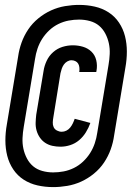

<svg xmlns="http://www.w3.org/2000/svg" viewBox="-20 -732 540 784"><path d="M197 32Q164 32 133 25Q102 18 76.5 1.5Q51 -15 34 -40.5Q17 -66 9.5 -96Q2 -126 2 -158.5Q2 -191 8 -224L54 -501Q58 -530 68 -558Q78 -586 95 -611.5Q112 -637 136.5 -657Q161 -677 188.5 -689.5Q216 -702 245.5 -707Q275 -712 303 -712Q336 -712 367 -705Q398 -698 423.5 -681.5Q449 -665 466 -639.5Q483 -614 490.5 -584Q498 -554 498 -521.5Q498 -489 492 -456L446 -179Q442 -150 432 -122Q422 -94 405 -68.5Q388 -43 363.5 -23Q339 -3 311.5 9.5Q284 22 254.5 27Q225 32 197 32ZM197 -28Q218 -28 239.5 -32Q261 -36 281.5 -46Q302 -56 319 -72Q336 -88 348 -107Q360 -126 367 -147Q374 -168 377 -189L423 -466Q427 -489 428 -511.5Q429 -534 424.5 -555Q420 -576 410 -595Q400 -614 384.5 -627Q369 -640 347.5 -646Q326 -652 303 -652Q282 -652 260.5 -648Q239 -644 218.5 -634Q198 -624 181 -608Q164 -592 152 -573Q140 -554 133 -533Q126 -512 123 -491L77 -214Q73 -191 72 -168.5Q71 -146 75.5 -125Q80 -104 90 -85Q100 -66 115.5 -53Q131 -40 152.5 -34Q174 -28 197 -28ZM227 -133Q210 -133 194 -136.5Q178 -140 165 -148.5Q152 -157 143 -170Q134 -183 129.5 -198.5Q125 -214 125.5 -230.5Q126 -247 128 -264L158 -443Q161 -463 170.5 -483.5Q180 -504 197 -519Q214 -534 235 -540.5Q256 -547 277 -547Q299 -547 319 -541Q339 -535 353.5 -521Q368 -507 373 -486Q378 -465 374 -443L373 -438H303L304 -440Q305 -449 304 -457.5Q303 -466 299 -472.5Q295 -479 287.5 -482.5Q280 -486 272 -486Q263 -486 254.5 -481Q246 -476 240.5 -468Q235 -460 232 -451Q229 -442 227 -433L198 -254Q196 -243 195.5 -232.5Q195 -222 199 -213Q203 -204 212.5 -199Q222 -194 232 -194Q242 -194 251 -198.5Q260 -203 266.5 -211Q273 -219 277.5 -228.5Q282 -238 285 -247L349 -230Q342 -210 330.5 -191.5Q319 -173 303 -159.5Q287 -146 267 -139.5Q247 -133 227 -133Z"/></svg>

Font: Iosevka Term Curly
Style: Bold Italic
Weight: 700
Italic angle: -9°
Designer: Belleve Invis
Foundry: Belleve Invis
Version: Version 32.3.0